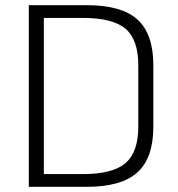

<svg xmlns="http://www.w3.org/2000/svg" viewBox="-20 -720 686 740"><path d="M91 -700H315Q449 -700 510 -644.5Q571 -589 571 -468V-232Q571 -111 509.5 -55.5Q448 0 315 0H91ZM136 -49H298Q415 -49 464 -91.5Q513 -134 513 -232V-468Q513 -567 464 -609Q415 -651 298 -651H136L149 -689V-10Z"/></svg>

Font: Pathway Extreme 8pt Thin 12pt Thin
Style: Regular
Weight: 250
Version: Version 1.001;gftools[0.9.26]